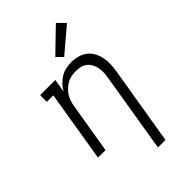

<svg xmlns="http://www.w3.org/2000/svg" viewBox="-287 -861 1173 1173"><g transform="rotate(-45 300.0 -274.5)"><path d="M345 215 430 -302Q434 -322 434.5 -342.5Q435 -363 431.5 -382Q428 -401 419 -418.5Q410 -436 395 -448Q380 -460 361 -465Q342 -470 321 -470Q321 -470 321 -470Q321 -470 321 -470Q302 -470 282.5 -466.5Q263 -463 245.5 -453.5Q228 -444 213 -430Q198 -416 187 -399Q176 -382 170 -363Q164 -344 161 -325L107 0H42L118 -462H62V-520H193L179 -434Q191 -456 208.5 -474.5Q226 -493 247 -505.5Q268 -518 292 -523Q316 -528 339 -528Q367 -528 394.5 -520.5Q422 -513 443 -496.5Q464 -480 477 -456Q490 -432 495.5 -405Q501 -378 500 -349.5Q499 -321 494 -292L410 215ZM331 -581 292 -619 442 -764 490 -716Z"/></g></svg>

Font: Iosevka Etoile Light Oblique
Style: Regular
Weight: 300
Italic angle: -9°
Designer: Belleve Invis
Foundry: Belleve Invis
Version: Version 15.5.2; ttfautohint (v1.8.4)